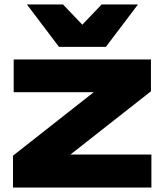

<svg xmlns="http://www.w3.org/2000/svg" viewBox="-20 -836 734 856"><path d="M655 0V-147H294L653 -429V-571H41V-425H398L38 -142V0ZM595 -816H433L347 -726L261 -816H100L243 -627H452Z"/></svg>

Font: Bounded
Style: Bold
Weight: 700
Designer: Vlad Churkin
Version: Version 3.0